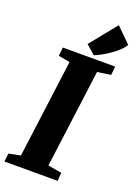

<svg xmlns="http://www.w3.org/2000/svg" viewBox="-189 -1056 810 1129"><g transform="rotate(20 216.0 -491.5)"><path d="M-8.8 0H324.7L328.1 -51.8L242.7 -66.4L323.2 -680.7L407.2 -693.4L413.1 -747.1H85.4L79.6 -693.4L151.4 -680.7L70.8 -66.4L-2.4 -51.8ZM271.5 -766.6C318.4 -784.2 415.5 -843.8 440.9 -893.1L349.6 -983.4L214.8 -816.4Z"/></g></svg>

Font: Merriweather
Style: Heavy Italic
Weight: 900
Italic angle: -7.5°
Designer: Eben Sorkin
Foundry: Eben Sorkin
Version: Version 1.001